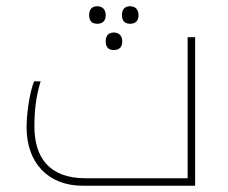

<svg xmlns="http://www.w3.org/2000/svg" viewBox="-20 -594 729 614"><path d="M396 -574C380 -574 370 -565 370 -546C370 -527 379 -518 396 -518C415 -518 423 -529 423 -546C423 -562 414 -574 396 -574ZM291 -574C275 -574 265 -565 265 -546C265 -527 274 -518 291 -518C310 -518 318 -529 318 -546C318 -562 309 -574 291 -574ZM344 -490C328 -490 318 -481 318 -462C318 -443 327 -434 344 -434C363 -434 371 -445 371 -462C371 -478 362 -490 344 -490ZM245 0H604V-475H580V-24H253C136 -24 90 -92 90 -190C90 -245 96 -288 110 -334H89C73 -294 65 -224 65 -187C65 -74 133 0 245 0Z"/></svg>

Font: Noto Kufi Arabic Thin
Style: Regular
Weight: 100
Designer: Monotype Design Team, David Williams, Khaled Hosny
Foundry: Google LLC
Version: Version 2.109